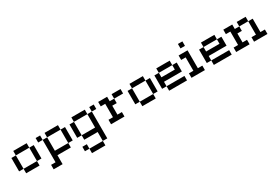

<svg xmlns="http://www.w3.org/2000/svg" viewBox="98 -2060 5404 3721"><g transform="rotate(-30 2800.0 -200.0)"><path d="M50 -100H150V-400H50ZM150 0H450V-100H150ZM150 -400H450V-500H150ZM450 -100H550V-400H450Z M650 100V200H850V0H1150V-100H1250V-400H1150V-100H850V-400H750V-500H650V-400H750V100ZM850 -400H1150V-500H850Z M1350 100V200H1450V100ZM1350 -100H1450V-400H1350ZM1450 0H1750V200H1850V-400H1750V-500H1450V-400H1750V-100H1450ZM1450 200V300H1750V200ZM1850 -400H1950V-500H1850Z M2050 0H2350V-100H2250V-300H2350V-400H2250V-500H2050V-400H2150V-100H2050ZM2350 -400H2550V-500H2350Z M2650 -100H2750V-400H2650ZM2750 0H3050V-100H2750ZM2750 -400H3050V-500H2750ZM3050 -100H3150V-400H3050Z M3250 -100H3350V0H3750V-100H3350V-200H3750V-400H3650V-500H3350V-400H3250ZM3350 -300V-400H3650V-300Z M3850 0H4150V-100H4050V-500H3850V-400H3950V-100H3850ZM3950 -600H4050V-700H3950Z M4250 -100H4350V0H4750V-100H4350V-200H4750V-400H4650V-500H4350V-400H4250ZM4350 -300V-400H4650V-300Z M4850 0H5150V-100H5050V-300H5150V-400H5050V-500H4850V-400H4950V-100H4850ZM5150 -400H5350V-100H5250V0H5550V-100H5450V-400H5350V-500H5150Z"/></g></svg>

Font: Connection Serif
Style: Regular
Weight: 400
Version: Version 0.2